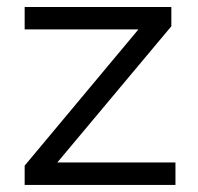

<svg xmlns="http://www.w3.org/2000/svg" viewBox="-20 -522 559 542"><path d="M49.6 0V-54.4L388.4 -460.1L388.9 -439.1H49.6V-502.3H463.7V-447.9L122.5 -40.3L121.5 -63.3H475.3V0Z"/></svg>

Font: Mulish ExtraLight
Style: Regular
Weight: 200
Designer: Vernon Adams
Foundry: Vernon Adams
Version: Version 3.603